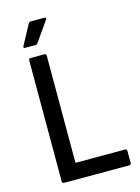

<svg xmlns="http://www.w3.org/2000/svg" viewBox="-125 -904 707 973"><g transform="rotate(-15 229.0 -417.0)"><path d="M87 0Q77 0 77 -10V-645Q77 -655 87 -655H160Q169 -655 169 -645V-83H429Q439 -83 439 -73V-10Q439 0 429 0ZM72 -712Q67 -712 66 -715Q65 -718 67 -722L124 -828Q129 -834 135 -834H207Q213 -834 214.5 -831Q216 -828 213 -823L140 -719Q136 -712 128 -712Z"/></g></svg>

Font: Sofia Sans Semi Condensed Medium
Style: Regular
Weight: 500
Designer: Botio Nikoltchev, Ani Petrova
Foundry: lettersoup
Version: Version 4.100